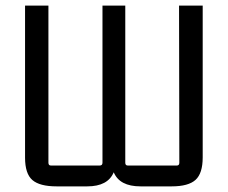

<svg xmlns="http://www.w3.org/2000/svg" viewBox="-20 -655 809 682"><path d="M290 7H181Q121 7 95 -15.5Q69 -38 69 -95V-635H152V-77Q152 -67 161 -67H334Q344 -67 344 -77V-635H425V-77Q425 -67 434 -67H608Q617 -67 617 -77L616 -635H700V-96Q700 -39 674.5 -16Q649 7 590 7H479Q405 7 384 -43Q363 7 290 7Z"/></svg>

Font: Gemunu Libre
Style: Regular
Weight: 400
Designer: Puspanada Ekanayake, Sola Matas, Pathum Egodawatta, Kosala Senevirathne
Foundry: mooniak
Version: Version 1.100